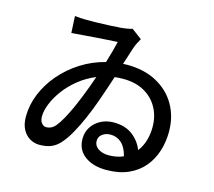

<svg xmlns="http://www.w3.org/2000/svg" viewBox="-114 -915 1228 1103"><g transform="rotate(15 500.0 -363.5)"><path d="M413.1 -453.1Q355.5 -429.2 310.3 -392.3Q265.1 -355.5 233.9 -312.7Q202.6 -270 186.3 -228.5Q169.9 -187 169.9 -153.8Q169.9 -128.4 181.9 -114.3Q193.8 -100.1 209 -100.1Q221.7 -100.1 235.4 -105.5Q249 -110.8 264.2 -127.9Q280.8 -148.4 298.6 -180.2Q316.4 -211.9 333.3 -249Q350.1 -286.1 364.7 -322.5Q379.4 -358.9 390.1 -388.2ZM204.1 -759.8Q222.2 -757.8 240.2 -756.8Q258.3 -755.9 272 -755.9Q291.5 -755.4 329.3 -756.1Q367.2 -756.8 408.9 -758.8Q450.7 -760.7 481 -763.2Q496.6 -764.6 512.9 -767.6Q529.3 -770.5 543 -774.9L604 -729Q596.7 -716.8 588.4 -700.4Q580.1 -684.1 574.2 -666L542 -565.9L566.9 -566.9Q668 -566.9 742.4 -526.9Q816.9 -486.8 857.4 -416.7Q897.9 -346.7 897.9 -256.8Q897.9 -197.3 880.9 -142.6Q863.8 -87.9 828.1 -44.9Q792.5 -2 737.1 22.9Q681.6 47.9 605 47.9Q526.9 47.9 477.5 11.5Q428.2 -24.9 428.2 -90.8Q428.2 -129.9 448 -160.6Q467.8 -191.4 502 -209.2Q536.1 -227.1 578.1 -227.1Q647 -227.1 690.7 -193.6Q734.4 -160.2 753.9 -109.9Q777.3 -140.1 788.6 -178.2Q799.8 -216.3 799.8 -258.8Q799.8 -322.3 772 -373Q744.1 -423.8 691.9 -453.4Q639.6 -482.9 565.9 -482.9Q539.1 -482.9 515.1 -480Q502.9 -443.4 490.2 -405Q477.5 -366.7 463.9 -329.1Q444.3 -272.9 420.4 -217.8Q396.5 -162.6 370.6 -116.5Q344.7 -70.3 318.8 -42Q296.4 -16.6 267.6 -4.4Q238.8 7.8 196.8 7.8Q167.5 7.8 140.9 -7.3Q114.3 -22.5 97.7 -53Q81.1 -83.5 81.1 -128.9Q81.1 -198.2 108.4 -264.9Q135.7 -331.5 185.1 -389.2Q234.4 -446.8 300.8 -489Q367.2 -531.2 444.8 -550.8Q456.1 -587.9 465.1 -620.6Q474.1 -653.3 480 -679.2Q459 -678.2 425 -676.3Q391.1 -674.3 351.8 -671.4Q312.5 -668.5 274.9 -665.5Q237.3 -662.6 209 -660.2ZM684.1 -54.2Q671.9 -104.5 644.5 -129.6Q617.2 -154.8 579.1 -154.8Q550.3 -154.8 530 -139.6Q509.8 -124.5 509.8 -99.1Q509.8 -71.3 534.7 -54.2Q559.6 -37.1 597.2 -37.1Q645.5 -37.1 684.1 -54.2Z"/></g></svg>

Font: Source Han Sans CN Medium
Style: Regular
Weight: 500
Designer: Ryoko NISHIZUKA  (kana, bopomofo & ideographs); Paul D. Hunt (Latin, Greek & Cyrillic); Sandoll Communications , Soo-you
Foundry: Adobe
Version: Version 2.004;hotconv 1.0.118;makeotfexe 2.5.65603